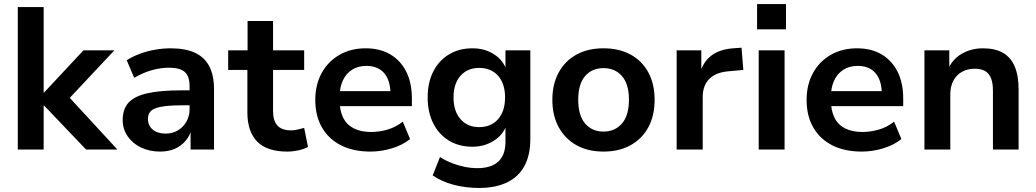

<svg xmlns="http://www.w3.org/2000/svg" viewBox="-20 -740 5125 950"><path d="M68 0V-705H196V-282H198L393 -491H546L301 -230L302 -281L561 0H406L198 -218H196V0Z M772 10Q719 10 677 -10.5Q635 -31 611 -66.5Q587 -102 587 -146Q587 -200 616 -232Q645 -264 709 -278.5Q773 -293 879 -293H933V-219H881Q834 -219 802 -215.5Q770 -212 750 -204.5Q730 -197 721 -184Q712 -171 712 -152Q712 -119 735.5 -99Q759 -79 800 -79Q833 -79 859.5 -94.5Q886 -110 902 -137.5Q918 -165 918 -199V-313Q918 -363 894 -384Q870 -405 816 -405Q775 -405 732 -393Q689 -381 644 -355L607 -442Q635 -460 671 -473.5Q707 -487 747 -494Q787 -501 824 -501Q896 -501 943.5 -479.5Q991 -458 1015 -413Q1039 -368 1039 -297V0H923V-104H929Q920 -69 898.5 -43.5Q877 -18 845.5 -4Q814 10 772 10Z M1401 10Q1301 10 1252.5 -39.5Q1204 -89 1204 -184V-394H1109V-491H1205V-636H1331V-491H1485V-394H1331V-191Q1331 -143 1352.5 -119Q1374 -95 1421 -95Q1436 -95 1452 -99Q1468 -103 1485 -107L1504 -13Q1484 -2 1456 4Q1428 10 1401 10Z M1813 10Q1728 10 1667 -21Q1606 -52 1573 -109.5Q1540 -167 1540 -245Q1540 -321 1571.5 -378.5Q1603 -436 1659.5 -468.5Q1716 -501 1789 -501Q1860 -501 1911 -471Q1962 -441 1990 -385.5Q2018 -330 2018 -252V-215H1642V-289H1928L1912 -274Q1912 -342 1881 -378Q1850 -414 1793 -414Q1752 -414 1722 -395Q1692 -376 1676 -341Q1660 -306 1660 -258V-249Q1660 -194 1677.5 -158.5Q1695 -123 1730 -105Q1765 -87 1816 -87Q1857 -87 1898 -99Q1939 -111 1973 -138L2009 -52Q1972 -22 1919 -6Q1866 10 1813 10Z M2351 190Q2285 190 2225.5 174.5Q2166 159 2121 128L2157 37Q2185 55 2216 67Q2247 79 2279 85.5Q2311 92 2342 92Q2411 92 2446 59Q2481 26 2481 -38V-124H2487Q2471 -74 2424 -44Q2377 -14 2318 -14Q2251 -14 2201 -44.5Q2151 -75 2123.5 -130Q2096 -185 2096 -258Q2096 -331 2123.5 -385.5Q2151 -440 2201 -470.5Q2251 -501 2318 -501Q2379 -501 2425 -471Q2471 -441 2487 -391H2481V-491H2604V-52Q2604 27 2575 81Q2546 135 2489 162.5Q2432 190 2351 190ZM2351 -111Q2410 -111 2444.5 -150.5Q2479 -190 2479 -258Q2479 -326 2444.5 -365Q2410 -404 2351 -404Q2293 -404 2258.5 -365Q2224 -326 2224 -258Q2224 -190 2258.5 -150.5Q2293 -111 2351 -111Z M2966 10Q2889 10 2832.5 -21.5Q2776 -53 2744.5 -110.5Q2713 -168 2713 -246Q2713 -324 2744.5 -381.5Q2776 -439 2832.5 -470Q2889 -501 2966 -501Q3043 -501 3100 -470Q3157 -439 3188 -381.5Q3219 -324 3219 -246Q3219 -168 3188 -110.5Q3157 -53 3100 -21.5Q3043 10 2966 10ZM2966 -89Q3023 -89 3057.5 -129Q3092 -169 3092 -247Q3092 -324 3057.5 -363.5Q3023 -403 2966 -403Q2909 -403 2875 -363.5Q2841 -324 2841 -247Q2841 -169 2875 -129Q2909 -89 2966 -89Z M3328 0V-491H3450V-372H3442Q3457 -432 3498.5 -464Q3540 -496 3607 -501L3649 -504L3658 -394L3581 -387Q3520 -381 3488.5 -348.5Q3457 -316 3457 -260V0Z M3726 -595V-720H3869V-595ZM3734 0V-491H3862V0Z M4244 10Q4159 10 4098 -21Q4037 -52 4004 -109.5Q3971 -167 3971 -245Q3971 -321 4002.5 -378.5Q4034 -436 4090.5 -468.5Q4147 -501 4220 -501Q4291 -501 4342 -471Q4393 -441 4421 -385.5Q4449 -330 4449 -252V-215H4073V-289H4359L4343 -274Q4343 -342 4312 -378Q4281 -414 4224 -414Q4183 -414 4153 -395Q4123 -376 4107 -341Q4091 -306 4091 -258V-249Q4091 -194 4108.5 -158.5Q4126 -123 4161 -105Q4196 -87 4247 -87Q4288 -87 4329 -99Q4370 -111 4404 -138L4440 -52Q4403 -22 4350 -6Q4297 10 4244 10Z M4554 0V-491H4677V-393H4669Q4691 -446 4738 -473.5Q4785 -501 4844 -501Q4903 -501 4942 -479Q4981 -457 5000.5 -411.5Q5020 -366 5020 -297V0H4893V-291Q4893 -329 4883.5 -353Q4874 -377 4854 -388.5Q4834 -400 4803 -400Q4767 -400 4739.5 -384.5Q4712 -369 4697 -340.5Q4682 -312 4682 -274V0Z"/></svg>

Font: Nunito Sans 12pt ExtraLight 11pt
Style: Bold
Weight: 700
Version: Version 3.101;gftools[0.9.27]